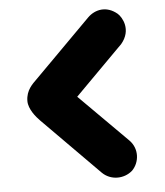

<svg xmlns="http://www.w3.org/2000/svg" viewBox="-48 -698 614 714"><g transform="rotate(-5 259.0 -341.0)"><path d="M53 -340C53 -381 79 -403 94 -418L305 -630C333 -658 377 -667 416 -634C432 -620 461 -571 419 -521L239 -340L418 -161C451 -128 447 -77 418 -48C386 -20 336 -20 305 -51L94 -264C79 -279 53 -310 53 -340Z"/></g></svg>

Font: SN Pro Black
Style: Italic
Weight: 900
Italic angle: -9°
Designer: Tobias Whetton
Foundry: Supernotes
Version: Version 1.001;Glyphs 3.2 (3249)